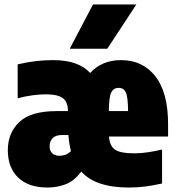

<svg xmlns="http://www.w3.org/2000/svg" viewBox="-20 -828 787 859"><path d="M192 11Q107.5 11 61.2 -33.5Q15 -78 15 -156Q15 -233.5 66.5 -282.2Q118 -331 234 -331H284Q283.5 -373.5 260 -389.8Q236.5 -406 185 -406Q158 -406 124.2 -401.5Q90.5 -397 59 -388V-540Q103.5 -550.5 142 -554.8Q180.5 -559 217 -559Q276.5 -559 317.2 -544.2Q358 -529.5 383.5 -501.5Q408 -529 442.8 -544Q477.5 -559 522 -559Q618 -559 675 -486.8Q732 -414.5 732 -272V-217H467.5Q471 -174.5 495 -158.2Q519 -142 580 -142Q611 -142 642.2 -146.8Q673.5 -151.5 705 -159V-7Q664.5 2 629.5 6.5Q594.5 11 557 11Q407 11 343.5 -60.5Q312.5 -18.5 274.2 -3.8Q236 11 192 11ZM511 -435Q488.5 -435 478 -415Q467.5 -395 467 -331H553Q552.5 -395 542.8 -415Q533 -435 511 -435ZM246 -131Q259.5 -131 272.2 -135.5Q285 -140 297.5 -152Q289 -184 286 -224H258Q229.5 -224 215.8 -210.2Q202 -196.5 202 -173Q202 -153 214 -142Q226 -131 246 -131ZM292 -610 396 -808H590L460 -610Z"/></svg>

Font: Encode Sans Condensed Condensed Black
Style: Regular
Weight: 900
Width: 3
Designer: Multiple Designers
Foundry: Impallari Type
Version: Version 3.000; ttfautohint (v1.8.3) -l 8 -r 50 -G 200 -x 14 